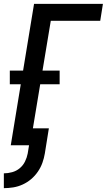

<svg xmlns="http://www.w3.org/2000/svg" viewBox="-22 -755 555 998"><path d="M-2 223V146Q19 146 41 140Q63 134 80.5 119.5Q98 105 108 84.5Q118 64 122 43L129 0H34L86 -317H29V-388H98L155 -735H513L499 -647H242L199 -388H288V-317H187L149 -88H232L211 43Q207 67 198.5 91Q190 115 175 137Q160 159 140 176Q120 193 96 204Q72 215 47 219Q22 223 -2 223Z"/></svg>

Font: Iosevka Semibold
Style: Italic
Weight: 600
Italic angle: -9°
Monospace: yes
Designer: Belleve Invis
Foundry: Belleve Invis
Version: Version 32.5.0; ttfautohint (v1.8.4)